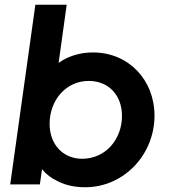

<svg xmlns="http://www.w3.org/2000/svg" viewBox="-20 -777 711 809"><path d="M339 12C501 12 631 -124 631 -290C631 -439 523 -556 372 -556C332 -556 296 -548 263 -533C250 -527 238 -520 227 -512L261 -757H129L23 0H148L157 -64C174 -43 196 -26 224 -13C258 4 296 12 339 12ZM326 -108C246 -108 189 -168 189 -255C189 -355 258 -436 354 -436C439 -436 494 -374 494 -289C494 -189 424 -108 326 -108Z"/></svg>

Font: Plus Jakarta Sans
Style: Bold Italic
Weight: 700
Italic angle: -8°
Designer: Gumpita Rahayu
Foundry: Tokotype
Version: Version 2.071;gftools[0.9.30]